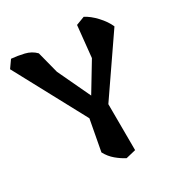

<svg xmlns="http://www.w3.org/2000/svg" viewBox="-173 -843 924 982"><g transform="rotate(-30 289.5 -352.0)"><path d="M574 -599 348 -270 349 2 291 16Q265 3 238 -19.5Q211 -42 194 -74L228 -256L2 -676L33 -720Q69 -717 107 -708Q145 -699 170 -673L203 -545L294 -352L393 -516L412 -701L462 -720Q494 -704 526.5 -669Q559 -634 574 -599Z"/></g></svg>

Font: Langar
Style: Regular
Weight: 400
Designer: Alessia Mazzarella
Foundry: Typeland
Version: Version 1.001; ttfautohint (v1.8.3)